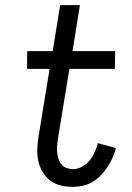

<svg xmlns="http://www.w3.org/2000/svg" viewBox="-20 -719 515 747"><path d="M264 8Q239 8 216 2.5Q193 -3 175.5 -16.5Q158 -30 146 -50Q134 -70 129 -92.5Q124 -115 125 -139Q126 -163 130 -188L173 -451H85L86 -520H185L214 -699H291L262 -520H428L427 -451H250L205 -177Q203 -163 202 -150Q201 -137 202.5 -124.5Q204 -112 207.5 -100.5Q211 -89 219 -79.5Q227 -70 239 -65.5Q251 -61 264 -61Q282 -61 299.5 -70.5Q317 -80 329 -95Q341 -110 348.5 -127.5Q356 -145 361 -162L431 -143Q426 -124 418 -105.5Q410 -87 398.5 -69.5Q387 -52 372.5 -37Q358 -22 340.5 -11.5Q323 -1 303 3.5Q283 8 264 8Z"/></svg>

Font: Iosevka QP
Style: Italic
Weight: 400
Italic angle: -9°
Designer: Belleve Invis
Foundry: Belleve Invis
Version: Version 20.0.0; ttfautohint (v1.8.4)